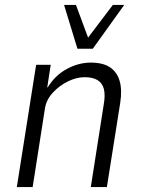

<svg xmlns="http://www.w3.org/2000/svg" viewBox="-20 -756 575 776"><path d="M48 0 126 -494H185L171 -403H173Q203 -452 250.5 -477.5Q298 -503 347 -503Q396 -503 424.5 -484Q453 -465 463.5 -429Q474 -393 466 -341L412 0H347L399 -332Q406 -371 400 -395.5Q394 -420 374.5 -432Q355 -444 322 -444Q289 -444 254.5 -427Q220 -410 194 -382Q168 -354 162 -320L112 0ZM293 -559 239 -736H287L336 -604L436 -736H482L355 -559Z"/></svg>

Font: Nunito Sans 7pt Condensed Light
Style: Italic
Weight: 300
Width: 3
Italic angle: -9°
Designer: Vernon Adams
Foundry: Vernon Adams
Version: Version 3.101;gftools[0.9.27]